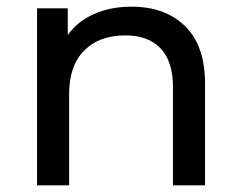

<svg xmlns="http://www.w3.org/2000/svg" viewBox="-20 -555 721 575"><path d="M594 -305V0H498V-294Q498 -371 461 -410Q424 -449 355 -449Q277 -449 232 -403.5Q187 -358 187 -273V0H91V-530H183V-450Q212 -491 261.5 -513Q311 -535 374 -535Q475 -535 534.5 -476.5Q594 -418 594 -305Z"/></svg>

Font: Idrija
Style: Regular
Weight: 500
Designer: Julieta Ulanovsky
Foundry: Julieta Ulanovsky
Version: Version 7.200